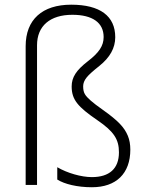

<svg xmlns="http://www.w3.org/2000/svg" viewBox="-20 -785 623 815"><path d="M469.2 -627C469.2 -716.8 404.8 -765.1 282.2 -765.1C159.2 -765.1 88.9 -701.7 88.9 -588.9V0H137.2V-592.8C137.2 -675.3 192.9 -722.2 287.1 -722.2C373 -722.2 419.9 -688.5 419.9 -627.9C419.9 -590.3 400.4 -561.5 352.1 -524.4C303.7 -486.8 284.2 -457 284.2 -418C284.2 -361.8 310.5 -331.5 393.1 -274.9C464.8 -226.1 484.9 -192.4 484.9 -138.2C484.9 -69.3 444.3 -33.2 370.1 -33.2C325.2 -33.2 265.6 -50.3 223.1 -75.2V-22.9C253.9 -3.4 308.1 9.8 370.1 9.8C473.1 9.8 533.2 -48.3 533.2 -149.9C533.2 -171.9 529.8 -191.4 522.5 -209C507.8 -243.7 483.9 -271 415 -319.8C394 -334.5 377.4 -347.2 365.2 -357.9C341.3 -379.4 333 -390.1 333 -418.9C333 -431.6 337.9 -443.8 347.7 -456.1C356.9 -467.8 375 -483.9 401.4 -504.9C446.8 -541 469.2 -581.5 469.2 -627Z"/></svg>

Font: Open Sans 300
Style: Regular
Weight: 300
Foundry: Ascender Corporation
Version: Version 1.100;PS 001.100;hotconv 1.0.88;makeotf.lib2.5.64775